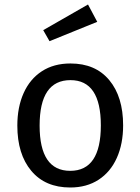

<svg xmlns="http://www.w3.org/2000/svg" viewBox="-20 -821 624 853"><path d="M527 -264Q527 -182 499 -119.5Q471 -57 418 -22.5Q365 12 292 12Q181 12 119 -62Q57 -136 57 -263Q57 -345 85 -407.5Q113 -470 166 -504.5Q219 -539 293 -539Q404 -539 465.5 -465Q527 -391 527 -264ZM156 -263Q156 -62 292 -62Q428 -62 428 -264Q428 -465 293 -465Q156 -465 156 -263ZM412 -724 200 -638 172 -687 371 -801Z"/></svg>

Font: Fira Sans
Style: Regular
Weight: 400
Designer: bBox Type GmbH & Carrois Corporate GbR & Edenspiekermann AG
Foundry: bBox Type GmbH & Carrois Corporate GbR & Edenspiekermann AG
Version: Version 4.301